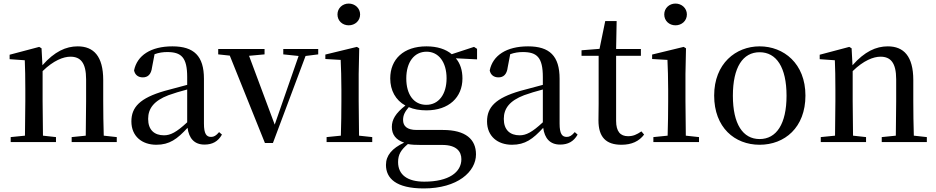

<svg xmlns="http://www.w3.org/2000/svg" viewBox="-20 -797 5252 1077"><path d="M460 0H635V-28L562 -36C560 -91 559 -174 559 -230V-348C559 -482 505 -537 416 -537C350 -537 286 -508 218 -431L213 -526L200 -534L34 -490V-465L119 -459C121 -410 122 -363 122 -295V-230L120 -36L40 -28V0H294V-28L221 -36L219 -230V-398C280 -458 336 -479 375 -479C431 -479 463 -446 463 -352V-230L461 -36L382 -28V0Z M1127 14C1171 14 1203 -3 1225 -42L1209 -56C1192 -36 1180 -29 1164 -29C1138 -29 1124 -46 1124 -104V-355C1124 -483 1068 -537 947 -537C826 -537 749 -486 732 -402C737 -377 755 -363 781 -363C808 -363 828 -378 833 -420L847 -493C872 -502 895 -505 918 -505C997 -505 1030 -475 1030 -365V-321C988 -310 942 -298 903 -287C765 -247 717 -196 717 -116C717 -32 777 15 857 15C931 15 974 -17 1032 -80C1040 -21 1070 14 1127 14ZM1030 -111C970 -55 936 -38 900 -38C846 -38 811 -68 811 -130C811 -189 844 -232 925 -263C955 -274 992 -285 1030 -295Z M1569 -492 1655 -483 1521 -98 1377 -484 1464 -492V-522H1204V-492L1269 -485L1466 5H1511L1694 -483L1765 -492V-522H1569Z M1936 -655C1971 -655 2000 -680 2000 -716C2000 -751 1971 -777 1936 -777C1901 -777 1873 -751 1873 -716C1873 -680 1901 -655 1936 -655ZM1891 0H2068V-28L1994 -36L1992 -230V-382L1995 -526L1982 -534L1805 -491V-466L1891 -461C1893 -411 1895 -362 1895 -294V-230C1895 -176 1894 -92 1892 -36L1812 -28V0Z M2371 -209C2301 -209 2259 -267 2259 -357C2259 -448 2303 -507 2373 -507C2440 -507 2485 -449 2485 -358C2485 -268 2441 -209 2371 -209ZM2372 -178C2498 -178 2574 -251 2574 -357C2574 -402 2562 -441 2537 -470L2656 -464V-523L2639 -534L2514 -493C2481 -521 2433 -537 2372 -537C2244 -537 2169 -465 2169 -357C2169 -290 2199 -235 2254 -205C2199 -162 2178 -126 2178 -85C2178 -42 2201 -12 2247 3C2179 35 2145 75 2145 128C2145 203 2201 260 2357 260C2547 260 2650 166 2650 69C2650 -15 2593 -68 2464 -68H2317C2263 -68 2241 -90 2241 -124C2241 -151 2251 -170 2273 -196C2301 -184 2334 -178 2372 -178ZM2268 11C2288 15 2310 16 2341 16H2461C2542 16 2568 54 2568 96C2568 169 2498 222 2360 222C2266 222 2213 184 2213 112C2213 69 2230 43 2268 11Z M3122 14C3166 14 3198 -3 3220 -42L3204 -56C3187 -36 3175 -29 3159 -29C3133 -29 3119 -46 3119 -104V-355C3119 -483 3063 -537 2942 -537C2821 -537 2744 -486 2727 -402C2732 -377 2750 -363 2776 -363C2803 -363 2823 -378 2828 -420L2842 -493C2867 -502 2890 -505 2913 -505C2992 -505 3025 -475 3025 -365V-321C2983 -310 2937 -298 2898 -287C2760 -247 2712 -196 2712 -116C2712 -32 2772 15 2852 15C2926 15 2969 -17 3027 -80C3035 -21 3065 14 3122 14ZM3025 -111C2965 -55 2931 -38 2895 -38C2841 -38 2806 -68 2806 -130C2806 -189 2839 -232 2920 -263C2950 -274 2987 -285 3025 -295Z M3466 15C3524 15 3565 -5 3593 -42L3578 -60C3551 -42 3532 -33 3503 -33C3460 -33 3436 -59 3436 -119V-484H3575V-522H3436L3439 -679H3375L3343 -523L3242 -515V-484H3338V-215C3338 -178 3337 -155 3337 -122C3337 -28 3379 15 3466 15Z M3769 -655C3804 -655 3833 -680 3833 -716C3833 -751 3804 -777 3769 -777C3734 -777 3706 -751 3706 -716C3706 -680 3734 -655 3769 -655ZM3724 0H3901V-28L3827 -36L3825 -230V-382L3828 -526L3815 -534L3638 -491V-466L3724 -461C3726 -411 3728 -362 3728 -294V-230C3728 -176 3727 -92 3725 -36L3645 -28V0Z M4241 15C4381 15 4498 -81 4498 -261C4498 -441 4376 -537 4241 -537C4107 -537 3986 -440 3986 -261C3986 -82 4101 15 4241 15ZM4241 -17C4147 -17 4091 -101 4091 -260C4091 -420 4147 -504 4241 -504C4335 -504 4392 -420 4392 -260C4392 -101 4335 -17 4241 -17Z M5004 0H5179V-28L5106 -36C5104 -91 5103 -174 5103 -230V-348C5103 -482 5049 -537 4960 -537C4894 -537 4830 -508 4762 -431L4757 -526L4744 -534L4578 -490V-465L4663 -459C4665 -410 4666 -363 4666 -295V-230L4664 -36L4584 -28V0H4838V-28L4765 -36L4763 -230V-398C4824 -458 4880 -479 4919 -479C4975 -479 5007 -446 5007 -352V-230L5005 -36L4926 -28V0Z"/></svg>

Font: Source Han Serif SC Medium
Style: Regular
Weight: 500
Designer: Ryoko NISHIZUKA 西塚涼子 (kana & ideographs); Frank Grießhammer (Latin, Greek & Cyrillic); Wenlong ZHANG 张文龙 (bopomofo); San
Foundry: Adobe
Version: Version 2.003;hotconv 1.1.1;makeotfexe 2.6.0